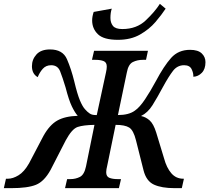

<svg xmlns="http://www.w3.org/2000/svg" viewBox="-62 -978 1088 998"><path d="M-42 0H-4Q82 0 125 -17.5Q168 -35 201 -95L280 -249Q312 -308 341.5 -318Q371 -328 429 -329L385 -113Q376 -70 353.5 -58.5Q331 -47 304 -47H287L276 0H556L567 -47H549Q524 -47 507 -53.5Q490 -60 490 -83Q490 -96 496 -120L539 -329Q587 -329 609.5 -315Q632 -301 645 -248L684 -93Q698 -37 738 -18.5Q778 0 846 0H883L894 -49H891Q853 -49 828.5 -77.5Q804 -106 791 -154L750 -289Q736 -334 716 -352Q696 -370 671 -375Q706 -392 730.5 -431Q755 -470 785 -526Q815 -581 837.5 -610Q860 -639 895 -639Q924 -639 934 -618.5Q944 -598 943 -579Q968 -580 987 -599.5Q1006 -619 1006 -655Q1006 -682 986.5 -700.5Q967 -719 926 -719Q865 -719 827.5 -677Q790 -635 748 -556Q720 -504 692 -462Q664 -420 639 -403Q608 -380 551 -380L597 -600Q605 -644 628.5 -655.5Q652 -667 680 -667H697L707 -714H427L416 -667H434Q460 -667 476.5 -660.5Q493 -654 493 -632Q493 -619 489 -602L441 -380Q418 -379 405 -387.5Q392 -396 380 -410Q367 -424 353.5 -456Q340 -488 324 -555Q308 -620 286 -670.5Q264 -721 198 -721Q151 -721 127.5 -695Q104 -669 104 -634Q104 -594 134 -577Q144 -602 160.5 -620.5Q177 -639 204 -639Q238 -639 250.5 -607.5Q263 -576 279 -523Q296 -457 311.5 -425Q327 -393 342 -376Q276 -374 236 -351.5Q196 -329 164 -272L89 -129Q64 -85 34.5 -67Q5 -49 -21 -49H-31ZM551 -771Q618 -771 666 -798.5Q714 -826 746 -863.5Q778 -901 799 -933L769 -958Q743 -917 695.5 -872Q648 -827 574 -827Q538 -827 525 -843.5Q512 -860 512 -885Q512 -912 519 -933L425 -916Q417 -892 417 -872Q417 -829 447 -800Q477 -771 551 -771Z"/></svg>

Font: Noto Serif SemiCondensed Semi
Style: Italic
Weight: 600
Width: 4
Italic angle: -12°
Designer: Monotype Design Team
Foundry: Monotype Imaging Inc.
Version: Version 1.901